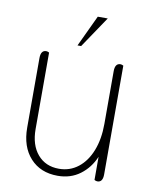

<svg xmlns="http://www.w3.org/2000/svg" viewBox="-81 -762 668 833"><g transform="rotate(10 253.0 -345.0)"><path d="M64 -173V-479Q64 -514 88 -514Q94 -514 101 -510V-173Q101 -103 136 -62Q171 -21 230 -21Q278 -21 314.5 -49.5Q351 -78 371 -129Q391 -180 391 -247V-479Q391 -514 415 -514Q421 -514 428 -510V-31Q428 4 404 4Q398 4 391 0V-102Q370 -52 328.5 -21Q287 10 230 10Q154 10 109 -39.5Q64 -89 64 -173ZM282 -700H326L233 -562H217Z"/></g></svg>

Font: Thasadith
Style: Regular
Weight: 400
Designer: Cadson Demak Co.,Ltd.
Foundry: Cadson Demak Co.,Ltd.
Version: Version 1.000; ttfautohint (v1.6)